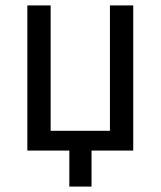

<svg xmlns="http://www.w3.org/2000/svg" viewBox="-20 -556 593 709"><path d="M236 133V0H81V-536H167V-73H386V-536H472V0H318V133Z"/></svg>

Font: Noto Sans SemiCondensed
Style: Regular
Weight: 400
Width: 4
Designer: Monotype Design Team
Foundry: Monotype Imaging Inc.
Version: Version 2.013; ttfautohint (v1.8.4.7-5d5b)